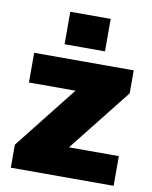

<svg xmlns="http://www.w3.org/2000/svg" viewBox="-82 -785 672 847"><g transform="rotate(10 254.0 -361.5)"><path d="M25 0V-103L247 -384H38.5V-517H484.5V-414L262 -133H485.5V0ZM164 -577.5V-723H345V-577.5Z"/></g></svg>

Font: Public Sans Black
Style: Regular
Weight: 900
Designer: The Public Sans Project Authors: Dan O. Williams and USWDS (Libre Franklin designed by Pablo Impallari and Rodrigo Fuenz
Version: Version 1.007